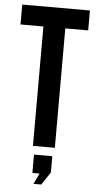

<svg xmlns="http://www.w3.org/2000/svg" viewBox="-60 -736 483 961"><g transform="rotate(5 182.0 -255.5)"><path d="M127 -600H12V-700H352V-600H237V0H127ZM172 135H136V43H228V125L185 189H146Z"/></g></svg>

Font: Booming Bebas 2
Style: Regular
Weight: 400
Designer: Ryoichi Tsunekawa
Foundry: Ryoichi Tsunekawa
Version: Version 2.000